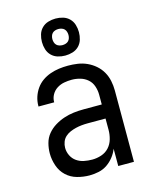

<svg xmlns="http://www.w3.org/2000/svg" viewBox="-116 -838 731 922"><g transform="rotate(-15 250.0 -377.0)"><path d="M214 8Q183 8 152.5 -0.5Q122 -9 99.5 -30Q77 -51 66.5 -81.5Q56 -112 56 -143Q56 -168 62.5 -193Q69 -218 85 -237.5Q101 -257 123 -270.5Q145 -284 169 -292Q193 -300 218 -303Q243 -306 269 -306H358V-355Q358 -376 351 -397Q344 -418 328 -432Q312 -446 291 -452Q270 -458 249 -458Q230 -458 211 -454.5Q192 -451 175.5 -440.5Q159 -430 149.5 -413Q140 -396 140 -377V-375H62V-378Q62 -401 69 -422.5Q76 -444 89 -462.5Q102 -481 120.5 -494Q139 -507 160.5 -514.5Q182 -522 204 -525Q226 -528 249 -528Q273 -528 297 -524.5Q321 -521 343 -511Q365 -501 383.5 -485Q402 -469 414 -448Q426 -427 431 -403Q436 -379 436 -355V0H358V-86Q350 -65 335.5 -46.5Q321 -28 302 -15Q283 -2 260 3Q237 8 214 8ZM246 -62Q269 -62 291.5 -69.5Q314 -77 329.5 -94Q345 -111 351.5 -134Q358 -157 358 -180V-236H269Q254 -236 239 -234.5Q224 -233 209.5 -229.5Q195 -226 181 -220Q167 -214 156 -204Q145 -194 139.5 -179.5Q134 -165 134 -150Q134 -130 143 -111.5Q152 -93 168.5 -81.5Q185 -70 205 -66Q225 -62 246 -62ZM250 -578Q231 -578 213 -583.5Q195 -589 182 -602Q169 -615 163.5 -633Q158 -651 158 -670Q158 -689 163.5 -707Q169 -725 182 -738Q195 -751 213 -756.5Q231 -762 250 -762Q269 -762 287 -756.5Q305 -751 318 -738Q331 -725 336.5 -707Q342 -689 342 -670Q342 -651 336.5 -633Q331 -615 318 -602Q305 -589 287 -583.5Q269 -578 250 -578ZM250 -630Q258 -630 266 -632.5Q274 -635 279.5 -640.5Q285 -646 287.5 -654Q290 -662 290 -670Q290 -678 287.5 -686Q285 -694 279.5 -699.5Q274 -705 266 -707.5Q258 -710 250 -710Q242 -710 234 -707.5Q226 -705 220.5 -699.5Q215 -694 212.5 -686Q210 -678 210 -670Q210 -662 212.5 -654Q215 -646 220.5 -640.5Q226 -635 234 -632.5Q242 -630 250 -630Z"/></g></svg>

Font: Iosevka Term Curly
Style: Regular
Weight: 400
Designer: Belleve Invis
Foundry: Belleve Invis
Version: Version 32.3.0